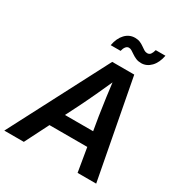

<svg xmlns="http://www.w3.org/2000/svg" viewBox="-245 -1083 1157 1231"><g transform="rotate(30 333.5 -467.5)"><path d="M-32.7 0 346.2 -727.5H509.3L647.5 0H509.8L445.8 -381.3Q436.5 -440.9 427 -510.5Q417.5 -580.1 406.2 -673.3H440.4Q398.9 -581.1 366.7 -511.2Q334.5 -441.4 304.7 -381.3L111.8 0ZM148.9 -175.3 166.5 -281.2H541.5L523.9 -175.3ZM509.8 -813Q488.3 -813 471.7 -820.1Q455.1 -827.1 441.7 -836.4Q428.2 -845.7 416.7 -852.8Q405.3 -859.9 394.5 -859.9Q380.4 -859.9 370.8 -846.9Q361.3 -834 357.4 -815.4H284.2Q294.4 -871.1 324.5 -902.8Q354.5 -934.6 397 -934.6Q418.9 -934.6 435.1 -927.5Q451.2 -920.4 463.9 -911.1Q476.6 -901.9 488 -894.8Q499.5 -887.7 511.7 -887.7Q527.3 -887.7 535.9 -898.9Q544.4 -910.2 550.3 -932.1H622.1Q611.3 -876 580.8 -844.5Q550.3 -813 509.8 -813Z"/></g></svg>

Font: Inter 28pt SemiBold
Style: Italic
Weight: 600
Italic angle: -9.3988°
Designer: Rasmus Andersson
Foundry: rsms
Version: Version 4.001;git-66647c0bb